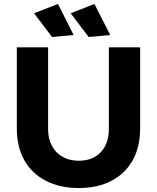

<svg xmlns="http://www.w3.org/2000/svg" viewBox="-20 -939 793 970"><path d="M379 -127Q448 -127 489 -170Q530 -213 530 -289V-700H688V-289Q688 -197 650.5 -129.5Q613 -62 543 -25.5Q473 11 378 11Q283 11 212 -25.5Q141 -62 103 -129.5Q65 -197 65 -289V-700H223V-289Q223 -214 265.5 -170.5Q308 -127 379 -127ZM273 -919 352 -762 243 -752 152 -872ZM457 -919 537 -762 428 -752 337 -872Z"/></svg>

Font: Gontserrat SemiBold
Style: Regular
Weight: 600
Designer: Julieta Ulanovsky
Foundry: Julieta Ulanovsky
Version: Version 6.001